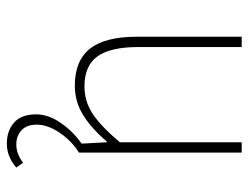

<svg xmlns="http://www.w3.org/2000/svg" viewBox="-103 -415 730 564"><g transform="rotate(90 262.0 -133.0)"><path d="M401.9 211.9Q363.8 211.9 339.8 190.4Q315.9 168.9 315.9 126Q315.9 90.3 340.6 54.2Q365.2 18.1 401.9 -7.8L397.9 -82H396Q356.9 -36.1 317.6 -12Q278.3 12.2 231.9 12.2Q158.2 12.2 123 -32.2Q87.9 -76.7 87.9 -169.9V-478H118.2V-173.8Q118.2 -92.8 145.5 -54.4Q172.9 -16.1 233.9 -16.1Q277.8 -16.1 314.5 -40.3Q351.1 -64.5 397.9 -120.1V-478H428.2V0Q394 21.5 370.1 56.6Q346.2 91.8 346.2 124Q346.2 153.8 362.8 168.9Q379.4 184.1 403.8 184.1Q432.6 184.1 458 164.1L472.2 184.1Q440.4 211.9 401.9 211.9Z"/></g></svg>

Font: Source Sans 3 ExtraLight
Style: Regular
Weight: 200
Designer: Paul D. Hunt
Foundry: Adobe
Version: Version 3.052;hotconv 1.1.0;makeotfexe 2.6.0